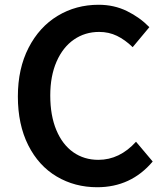

<svg xmlns="http://www.w3.org/2000/svg" viewBox="-20 -772 691 806"><path d="M55 -367Q55 -484 100 -571.5Q145 -659 222 -705.5Q299 -752 394 -752Q459 -752 513 -725.5Q567 -699 607 -658L537 -574Q505 -605 471 -621.5Q437 -638 396 -638Q337 -638 290.5 -606Q244 -574 217.5 -513.5Q191 -453 191 -371Q191 -287 216.5 -226Q242 -165 287.5 -133Q333 -101 393 -101Q482 -101 551 -177L621 -94Q530 14 388 14Q294 14 218 -31Q142 -76 98.5 -162.5Q55 -249 55 -367Z"/></svg>

Font: Merged Yaku Han JP SemiBold
Style: Regular
Weight: 600
Designer: Ryoko NISHIZUKA 西塚涼子 (kana, bopomofo & ideographs); Paul D. Hunt (Latin, Greek & Cyrillic); Sandoll Communications 산돌커뮤니
Foundry: Adobe
Version: Version 2.004